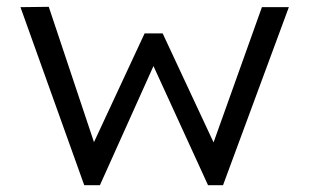

<svg xmlns="http://www.w3.org/2000/svg" viewBox="-20 -543 906 563"><path d="M227 0 40 -522 123 -523 266 -95 242 -97 404 -445H457L620 -96L595 -94L748 -522H827L634 0H590L410 -393L451 -396L273 0Z"/></svg>

Font: Lexend Exa Light
Style: Regular
Weight: 300
Designer: Bonnie Shaver-Troup, Thomas Jockin
Foundry: Lexend
Version: Version 1.007